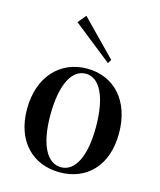

<svg xmlns="http://www.w3.org/2000/svg" viewBox="-116 -849 789 948"><g transform="rotate(15 278.5 -375.5)"><path d="M279 15C416 15 513 -80 513 -246C513 -412 418 -515 279 -515C142 -515 43 -412 43 -246C43 -80 142 15 279 15ZM279 -11C206 -11 162 -98 162 -246C162 -399 206 -489 279 -489C351 -489 395 -400 395 -246C395 -98 351 -11 279 -11ZM173 -724 370 -568 382 -587 207 -766Z"/></g></svg>

Font: Sprat Condensed Medium
Style: Regular
Weight: 500
Width: 3
Designer: Ethan Nakache
Foundry: Collletttivo
Version: Version 2.000;Glyphs 3.2 (3217)